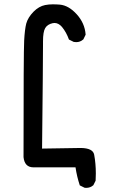

<svg xmlns="http://www.w3.org/2000/svg" viewBox="-20 -781 540 900"><path d="M181.6 -586.9V-570.8Q181.6 -492.2 177.2 -84.5L359.4 -87.4Q415.5 -86.4 421.4 -56.2Q429.2 -14.2 429.2 32.2Q429.2 47.9 428.2 65.9L417.5 87.4L416.5 87.9Q403.3 99.6 383.8 99.6Q380.9 99.6 376.5 99.1L354 87.9Q340.3 46.4 334 3.4H136.7Q116.2 3.4 104.5 -8.5Q92.8 -20.5 90.3 -44.4V-44.9Q90.3 -539.1 93.3 -591.3Q96.2 -643.6 103 -670.4Q110.8 -699.2 137.7 -726.6Q162.6 -751.5 191.4 -757.3Q209 -760.7 226.8 -760.7Q244.6 -760.7 260.7 -759.3Q302.2 -755.4 339.8 -713.9Q377.4 -672.4 381.3 -619.6V-618.2L370.6 -596.2L369.6 -595.7Q356 -583.5 337.4 -583.5Q332 -583.5 325.7 -584.5L303.2 -595.7Q291 -629.9 270.5 -654.8Q254.4 -673.3 235.8 -673.3Q231.4 -673.3 227.1 -672.4Q202.6 -667 192.1 -649.7Q181.6 -632.3 181.6 -586.9Z"/></svg>

Font: Bakudai
Style: Medium
Weight: 500
Version: Version 1.48